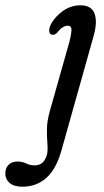

<svg xmlns="http://www.w3.org/2000/svg" viewBox="-157 -463 392 725"><path d="M197 -329 75.5 103.5Q55.5 175.5 18 208.8Q-19.5 242 -72 242Q-104.5 242 -120.8 227.8Q-137 213.5 -137 193Q-137 172 -125 159.5Q-113 147 -91 147Q-73 147 -58.2 154.2Q-43.5 161.5 -25.5 161.5Q9 161.5 20.5 120.5Q24 103.5 22 79.5Q20 55.5 20.2 25.5Q20.5 -4.5 30 -39.5L104.5 -303Q113 -335.5 112.8 -350.8Q112.5 -366 99 -366Q90 -366 80.2 -360.2Q70.5 -354.5 59.5 -340.5Q49.5 -329.5 38.5 -332Q31 -333.5 29 -344.5Q27 -355.5 36 -373Q52 -401.5 81.5 -422.2Q111 -443 147 -443Q188 -443 199.8 -412.2Q211.5 -381.5 197 -329Z"/></svg>

Font: Fraunces 144pt S100
Style: Italic
Weight: 400
Italic angle: -16°
Version: Version 1.000; ttfautohint (v1.8.3)